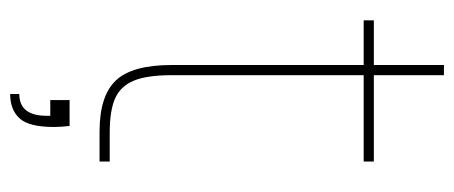

<svg xmlns="http://www.w3.org/2000/svg" viewBox="-278 -440 894 378"><g transform="rotate(90 169.0 -251.0)"><path d="M128 -520V-142Q128 -93 139 -67Q150 -41 174 -30.5Q198 -20 241 -20H298V0H239Q169 0 138.5 -32Q108 -64 108 -142V-520H20V-540H108V-678H128V-540H298V-520ZM228 59Q230 77 230 90Q230 139 213 157.5Q196 176 165 176V158Q208 158 208 104V97H177V59Z"/></g></svg>

Font: Fz Poppins Thin
Style: Regular
Weight: 100
Designer: Ninad Kale (Devanagari), Jonny Pinhorn (Latin)
Foundry: Indian Type Foundry
Version: Vit hóa bi Vntype.Com & FontZin.Com